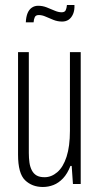

<svg xmlns="http://www.w3.org/2000/svg" viewBox="-20 -734 399 766"><path d="M151 12Q108 12 80 -15Q52 -42 52 -117V-526H95V-124Q95 -103 97.5 -85.5Q100 -68 107 -54.5Q114 -41 126 -34Q138 -27 158 -27Q185 -27 208.5 -47Q232 -67 245.5 -108.5Q259 -150 259 -212V-526H302V0H271L266 -72H261Q249 -41 231.5 -22.5Q214 -4 193.5 4Q173 12 151 12ZM83 -645Q84 -667 90 -681.5Q96 -696 107 -703.5Q118 -711 132 -711Q150 -711 166.5 -704.5Q183 -698 198 -691.5Q213 -685 226 -685Q238 -685 242 -693Q246 -701 247 -714H277Q278 -693 271.5 -678Q265 -663 254 -655.5Q243 -648 228 -648Q210 -648 193.5 -654.5Q177 -661 162.5 -667.5Q148 -674 135 -674Q123 -674 119 -666Q115 -658 114 -645Z"/></svg>

Font: Archivo ExtraCondensed Thin
Style: Regular
Weight: 250
Width: 2
Designer: Hector Gatti
Foundry: Omnibus-Type
Version: Version 2.001